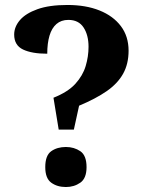

<svg xmlns="http://www.w3.org/2000/svg" viewBox="-20 -744 592 772"><path d="M216 -223 195 -351Q253 -374 283 -407Q313 -440 324.5 -478.5Q336 -517 336 -556Q336 -603 316 -633.5Q296 -664 255 -664Q226 -664 207 -647.5Q188 -631 179 -600.5Q170 -570 170 -528Q108 -528 72.5 -545Q37 -562 37 -605Q37 -636 60 -663Q83 -690 130.5 -707Q178 -724 251 -724Q325 -724 380 -702Q435 -680 466 -639Q497 -598 497 -540Q497 -487 475 -447.5Q453 -408 409 -377.5Q365 -347 298 -319L277 -223ZM245 8Q210 8 186 -9.5Q162 -27 162 -72Q162 -119 186 -136Q210 -153 245 -153Q278 -153 303 -136Q328 -119 328 -72Q328 -27 303 -9.5Q278 8 245 8Z"/></svg>

Font: Noto Serif Kannada
Style: Regular
Weight: 400
Designer: Universal Thirst, Indian Type Foundry and the Monotype Design Team
Foundry: Monotype Imaging Inc.
Version: Version 2.003